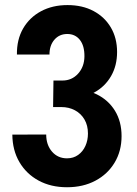

<svg xmlns="http://www.w3.org/2000/svg" viewBox="-20 -748 554 775"><path d="M250.5 7.8Q185.5 7.8 136 -19Q86.4 -45.9 58.3 -93.8Q30.3 -141.6 29.8 -204.6L166.5 -205.1Q166.5 -163.1 189.9 -136Q213.4 -108.9 250.5 -108.9Q276.4 -108.9 295.4 -122.6Q314.5 -136.2 324.7 -158.9Q335 -181.6 335 -209Q335 -241.7 321 -265.6Q307.1 -289.6 282.7 -302.7Q258.3 -315.9 227.1 -315.9H194.3L195.8 -422.9H231.9Q270 -422.9 295.2 -450.7Q320.3 -478.5 320.8 -520Q321.3 -563 302.5 -586.9Q283.7 -610.8 251.5 -610.8Q219.7 -610.8 199.7 -587.9Q179.7 -564.9 179.7 -527.8H48.3Q47.4 -587.9 73.2 -632.8Q99.1 -677.7 145.5 -702.6Q191.9 -727.5 252.4 -727.5Q312.5 -727.5 357.4 -703.6Q402.3 -679.7 427.5 -637Q452.6 -594.2 452.6 -538.1Q452.6 -482.9 428.2 -440.7Q403.8 -398.4 360.6 -374.8Q317.4 -351.1 260.3 -352.1V-388.7Q322.8 -390.6 370.1 -367.4Q417.5 -344.2 444.1 -300.8Q470.7 -257.3 470.7 -198.7Q470.7 -138.2 442.6 -91.6Q414.6 -44.9 365 -18.6Q315.4 7.8 250.5 7.8Z"/></svg>

Font: Reddit Sans Condensed
Style: Bold
Weight: 700
Designer: Stephen Hutchings
Foundry: Reddit
Version: Version 1.014